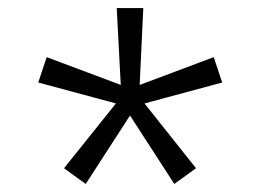

<svg xmlns="http://www.w3.org/2000/svg" viewBox="-20 -740 647 477"><path d="M75 -535 96 -598 280 -529 270 -720H336L327 -529L511 -598L532 -535L339 -483L467 -322L413 -283L303 -453L193 -283L139 -322L268 -483Z"/></svg>

Font: Radio Canada Light
Style: Regular
Weight: 300
Designer: Charles Daoud, Etienne Aubert Bonn, Alexandre Saumier Demers, Jacques Le Bailly
Foundry: Radio-Canada
Version: Version 2.104;gftools[0.9.28.dev5+ged2979d]